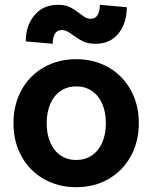

<svg xmlns="http://www.w3.org/2000/svg" viewBox="-20 -762 633 798"><path d="M36 -249.6Q36 -327.1 69.4 -387.7Q102.8 -448.4 162.4 -482.2Q222 -516 297 -516Q372 -516 431 -482Q490 -448 523.5 -387.7Q557 -327.3 557 -250.2Q557 -173 523.5 -112.5Q490 -52 431 -18Q372 16 297 16Q222 16 162.4 -17.9Q102.8 -51.7 69.4 -112.4Q36 -173 36 -249.6ZM420 -249.8Q420 -296 405 -330.5Q390 -365 362 -384Q334.1 -403 297 -403Q260 -403 232 -384Q204 -365 189 -330.3Q174 -295.7 174 -250Q174 -204.3 189.1 -169.5Q204.2 -134.6 232.1 -115.8Q260 -97 296.8 -97Q333.6 -97 361.8 -116Q390 -135 405 -169.7Q420 -204.3 420 -249.8ZM285 -615Q270 -626 259.5 -631.5Q249 -637 237 -637Q217 -637 208 -621.5Q199 -606 199 -580L87 -590Q87 -655 123 -698.5Q159 -742 221 -742Q250 -742 269 -733Q288 -724 310 -707Q327 -694 336 -689Q345 -684 357 -684Q377 -684 386 -700Q395 -716 395 -742L507 -732Q507 -666 472.5 -623Q438 -580 377 -580Q348 -580 328 -589Q308 -598 285 -615Z"/></svg>

Font: Uncut Sans Variable
Style: Regular
Weight: 400
Designer: Kasper Nordkvist
Foundry: UNCUT.wtf
Version: Version 1.303;Glyphs 3.1.2 (3151)